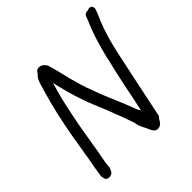

<svg xmlns="http://www.w3.org/2000/svg" viewBox="-186 -856 1028 1028"><g transform="rotate(-45 328.0 -342.0)"><path d="M73 -196C69 -175 66 -155 63 -135L53 -81C49 -56 46 -36 43 -17L44 -16C45 -15 45 0 49 6C56 18 76 19 89 12C95 9 98 5 101 -2C104 -6 107 -13 108 -19L109 -20C110 -30 110 -45 114 -65L127 -136C130 -156 133 -176 137 -196L149 -269C153 -294 159 -320 164 -347C166 -358 168 -369 171 -380C182 -440 199 -502 215 -555C218 -540 220 -528 227 -503C238 -455 255 -403 271 -358C290 -305 317 -251 334 -199C349 -165 360 -129 373 -93C375 -67 388 -48 397 -29C404 -17 412 19 439 17C461 17 473 -2 480 -16C485 -21 486 -23 490 -29L491 -30C494 -45 497 -59 500 -74C524 -186 548 -307 573 -420C574 -426 575 -431 577 -437V-438C591 -500 607 -553 628 -607L635 -622C640 -632 643 -642 647 -651L651 -662C653 -667 655 -672 656 -678C657 -681 655 -681 655 -684C655 -700 635 -705 622 -697C610 -699 598 -692 594 -685L587 -667C585 -659 580 -651 577 -643C550 -579 532 -516 513 -439L512 -431C486 -330 466 -217 444 -117C440 -124 434 -132 431 -141L410 -195C387 -254 356 -318 335 -381V-382C318 -421 308 -464 296 -505C284 -552 275 -596 261 -640L248 -656C241 -661 230 -670 213 -666C201 -665 195 -653 191 -646C171 -631 163 -601 156 -573L151 -558C124 -468 103 -371 85 -269Z"/></g></svg>

Font: Scribbler
Style: BdIta
Weight: 700
Designer: Mew Too
Foundry: Cannot Into Space Fonts
Version: Version 1.001